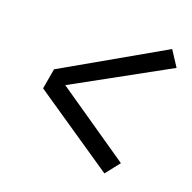

<svg xmlns="http://www.w3.org/2000/svg" viewBox="-109 -749 819 817"><g transform="rotate(20 300.0 -341.0)"><path d="M446 -43 77 -294 93 -386 536 -639 581 -570 161 -339 497 -108Z"/></g></svg>

Font: Iosevka Md Ex Obl
Style: Regular
Weight: 500
Width: 7
Italic angle: -9°
Monospace: yes
Designer: Belleve Invis
Foundry: Belleve Invis
Version: Version 32.5.0; ttfautohint (v1.8.4)